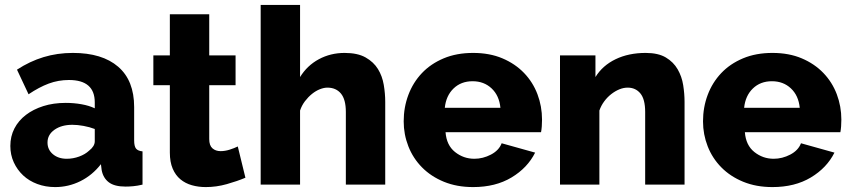

<svg xmlns="http://www.w3.org/2000/svg" viewBox="-20 -750 3456 780"><path d="M204 10Q165 10 131.5 -2.5Q98 -15 74 -37.5Q50 -60 36 -90.5Q22 -121 22 -157Q22 -196 38.5 -228Q55 -260 85 -283Q115 -306 156 -319Q197 -332 247 -332Q280 -332 311 -326.5Q342 -321 365 -310V-334Q365 -425 260 -425Q217 -425 178 -410.5Q139 -396 96 -367L49 -467Q101 -501 157 -518Q213 -535 276 -535Q395 -535 460 -479Q525 -423 525 -315V-180Q525 -156 532.5 -146.5Q540 -137 559 -135V0Q538 5 521 6.5Q504 8 490 8Q445 8 422 -9.5Q399 -27 393 -59L390 -83Q355 -38 306.5 -14Q258 10 204 10ZM251 -105Q277 -105 301.5 -114Q326 -123 342 -138Q365 -156 365 -176V-226Q344 -234 319.5 -238.5Q295 -243 274 -243Q230 -243 201.5 -223Q173 -203 173 -171Q173 -142 195 -123.5Q217 -105 251 -105Z M977 -28Q944 -14 901.5 -2Q859 10 816 10Q786 10 759.5 2.5Q733 -5 713 -21.5Q693 -38 681.5 -65Q670 -92 670 -130V-404H603V-525H670V-692H830V-525H937V-404H830V-185Q830 -159 843 -147.5Q856 -136 876 -136Q894 -136 913 -142Q932 -148 946 -155Z M1545 0H1385V-295Q1385 -346 1365 -370Q1345 -394 1310 -394Q1296 -394 1279.5 -387.5Q1263 -381 1247.5 -368.5Q1232 -356 1219 -339Q1206 -322 1199 -301V0H1039V-730H1199V-437Q1228 -484 1275.5 -509.5Q1323 -535 1380 -535Q1433 -535 1465.5 -516.5Q1498 -498 1515.5 -469.5Q1533 -441 1539 -405.5Q1545 -370 1545 -336Z M1902 10Q1836 10 1783.5 -11.5Q1731 -33 1694.5 -70Q1658 -107 1639 -155.5Q1620 -204 1620 -257Q1620 -314 1639 -364.5Q1658 -415 1694 -453Q1730 -491 1782.5 -513Q1835 -535 1902 -535Q1969 -535 2021 -513Q2073 -491 2109 -453.5Q2145 -416 2163.5 -367Q2182 -318 2182 -264Q2182 -250 2181 -236.5Q2180 -223 2178 -213H1790Q1794 -160 1828.5 -132.5Q1863 -105 1907 -105Q1942 -105 1974.5 -122Q2007 -139 2018 -168L2154 -130Q2123 -68 2058 -29Q1993 10 1902 10ZM2013 -312Q2008 -362 1977 -391Q1946 -420 1900 -420Q1853 -420 1822.5 -390.5Q1792 -361 1787 -312Z M2761 0H2601V-295Q2601 -347 2581.5 -370.5Q2562 -394 2530 -394Q2513 -394 2496 -387Q2479 -380 2463 -367.5Q2447 -355 2434.5 -338Q2422 -321 2415 -301V0H2255V-525H2399V-437Q2428 -484 2481 -509.5Q2534 -535 2603 -535Q2654 -535 2685 -516.5Q2716 -498 2733 -468.5Q2750 -439 2755.5 -404Q2761 -369 2761 -336Z M3118 10Q3052 10 2999.5 -11.5Q2947 -33 2910.5 -70Q2874 -107 2855 -155.5Q2836 -204 2836 -257Q2836 -314 2855 -364.5Q2874 -415 2910 -453Q2946 -491 2998.5 -513Q3051 -535 3118 -535Q3185 -535 3237 -513Q3289 -491 3325 -453.5Q3361 -416 3379.5 -367Q3398 -318 3398 -264Q3398 -250 3397 -236.5Q3396 -223 3394 -213H3006Q3010 -160 3044.5 -132.5Q3079 -105 3123 -105Q3158 -105 3190.5 -122Q3223 -139 3234 -168L3370 -130Q3339 -68 3274 -29Q3209 10 3118 10ZM3229 -312Q3224 -362 3193 -391Q3162 -420 3116 -420Q3069 -420 3038.5 -390.5Q3008 -361 3003 -312Z"/></svg>

Font: Boldmen
Style: Bold
Weight: 700
Designer: Matt McInerney, Pablo Impallari, Rodrigo Fuenzalida
Foundry: LIVING CONCEPT
Version: Version 1.000